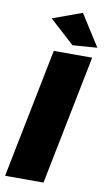

<svg xmlns="http://www.w3.org/2000/svg" viewBox="-101 -976 572 1024"><g transform="rotate(10 185.0 -464.0)"><path d="M262 -928 370 -758 237 -748 103 -870ZM352 -701 212 0H4L144 -701Z"/></g></svg>

Font: TypoPRO Montserrat
Style: Italic
Weight: 800
Italic angle: -11.3°
Designer: Julieta Ulanovsky
Foundry: Julieta Ulanovsky
Version: Version 6.001